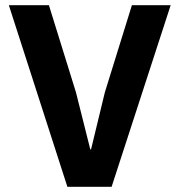

<svg xmlns="http://www.w3.org/2000/svg" viewBox="-20 -718 690 738"><path d="M239 0 14 -698H168L272 -363L327 -144H330L383 -363L487 -698H636L409 0Z"/></svg>

Font: IBM Plex Sans Hebrew
Style: Bold
Weight: 700
Designer: Mike Abbink, Paul van der Laan, Pieter van Rosmalen, Yanek Iontef
Foundry: Bold Monday
Version: Version 1.2